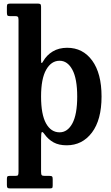

<svg xmlns="http://www.w3.org/2000/svg" viewBox="-20 -800 618 1073"><path d="M18.5 -732V-762Q18.5 -774.5 23 -777.2Q27.5 -780 39 -780H190Q201 -780 205.2 -777Q209.5 -774 209.5 -762.5V-465Q209.5 -448.5 212.5 -447.8Q215.5 -447 220.5 -456.5Q240.5 -492 274.8 -512.5Q309 -533 355.5 -533Q443 -533 495.2 -461.5Q547.5 -390 547.5 -260.5Q547.5 -130.5 493.8 -59.2Q440 12 352.5 12Q309 12 279.5 -4.2Q250 -20.5 229.5 -49Q218.5 -64.5 214 -62Q209.5 -59.5 209.5 -20.5V159Q209.5 174.5 213.2 178.8Q217 183 231 183H257Q268 183 271.2 186.2Q274.5 189.5 274.5 201V236Q274.5 248 271.2 250.5Q268 253 256.5 253H36Q24.5 253 21.5 248.8Q18.5 244.5 18.5 234V200.5Q18.5 190.5 21 186.8Q23.5 183 33.5 183H65Q78 183 80.8 178.5Q83.5 174 83.5 159V-689Q83.5 -703.5 79 -706.8Q74.5 -710 64.5 -710H34Q24 -710 21.2 -714.2Q18.5 -718.5 18.5 -732ZM209.5 -260.5Q209.5 -160.5 237.2 -110.5Q265 -60.5 313 -60.5Q357.5 -60.5 384.5 -110.5Q411.5 -160.5 411.5 -260.5Q411.5 -360 384.5 -410.2Q357.5 -460.5 313 -460.5Q266.5 -460.5 238 -410.2Q209.5 -360 209.5 -260.5Z"/></svg>

Font: Besley* Narrow Semi
Style: Regular
Weight: 600
Width: 4
Designer: Owen Earl
Foundry: indestructible type*
Version: Version 3.000; ttfautohint (v1.8.3)